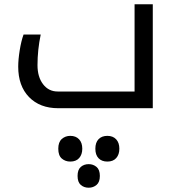

<svg xmlns="http://www.w3.org/2000/svg" viewBox="-20 -505 818 896"><path d="M252 0Q166 0 115.5 -52Q65 -104 65 -194Q65 -227 72 -270.5Q79 -314 90 -344H170Q155 -272 155 -201Q155 -146 181 -112Q207 -78 249 -78H608V-485H693V0ZM308 249Q285 249 268.5 235Q252 221 252 189Q252 158 268.5 143.5Q285 129 308 129Q334 129 349 145Q364 161 364 189Q364 216 349.5 232.5Q335 249 308 249ZM481 249Q455 249 440 233.5Q425 218 425 189Q425 160 440 144.5Q455 129 481 129Q507 129 522 145Q537 161 537 189Q537 216 522.5 232.5Q508 249 481 249ZM394 371Q372 371 357 358Q342 345 342 316Q342 287 357 274Q372 261 394 261Q415 261 430.5 274Q446 287 446 316Q446 345 430.5 358Q415 371 394 371Z"/></svg>

Font: Noto Kufi Arabic
Style: Regular
Weight: 400
Designer: Monotype Design Team, David Williams, Khaled Hosny
Foundry: Google LLC
Version: Version 2.109; ttfautohint (v1.8.4.7-5d5b)